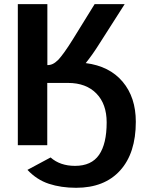

<svg xmlns="http://www.w3.org/2000/svg" viewBox="-20 -708 742 936"><path d="M66.9 -688H210.9V-390.6Q225.6 -390.6 238 -396.7Q250.5 -402.8 265.6 -418Q275.9 -429.2 294.2 -454.3Q312.5 -479.5 336.9 -519L441.4 -688H587.9L458.5 -485.4Q429.7 -439.9 397.9 -400.4Q513.7 -385.7 577.9 -309.6Q642.1 -233.4 642.1 -114.3Q642.1 38.6 565.7 123Q489.3 207.5 351.1 207.5Q277.8 207.5 218.5 188Q159.2 168.5 113.8 120.1L226.6 59.6Q272.9 100.6 345.7 100.6Q425.8 100.6 462.9 46.9Q500 -6.8 500 -111.3Q500 -201.2 449.7 -252.4Q399.4 -303.7 312 -303.7H210.4V0H66.9Z"/></svg>

Font: Arimo
Style: Bold
Weight: 700
Designer: Steve Matteson
Foundry: Monotype Imaging Inc.
Version: Version 1.33